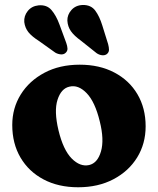

<svg xmlns="http://www.w3.org/2000/svg" viewBox="-20 -758 651 791"><path d="M308.5 -491.5Q390 -491.5 451.2 -459.2Q512.5 -427 546.2 -369.8Q580 -312.5 580 -237.5Q580 -166 545 -109.2Q510 -52.5 447.2 -19.5Q384.5 13.5 302 13.5Q220.5 13.5 159.5 -18.8Q98.5 -51 64.5 -108.8Q30.5 -166.5 30.5 -243Q30.5 -312.5 65.5 -368.8Q100.5 -425 163 -458.2Q225.5 -491.5 308.5 -491.5ZM347 -78Q382 -86 396 -134.2Q410 -182.5 391 -258Q371.5 -338.5 337 -374.2Q302.5 -410 266 -401Q232 -393.5 217 -347Q202 -300.5 221 -221Q240.5 -140.5 275.2 -105.2Q310 -70 347 -78ZM401.5 -653 425.5 -576Q429 -563 429 -552.8Q429 -542.5 420 -535Q411.5 -529 399.8 -530.5Q388 -532 378 -539L314 -590Q285 -611 272 -629.8Q259 -648.5 257.5 -673Q257 -697.5 274.5 -717Q292 -736.5 321 -737.5Q355 -738 372.5 -714.2Q390 -690.5 401.5 -653ZM225 -657 253 -581Q257.5 -568.5 258 -558Q258.5 -547.5 250 -540Q242.5 -533 230.5 -534Q218.5 -535 208 -541L141.5 -588.5Q111.5 -607.5 97.2 -625.2Q83 -643 80 -667Q78 -692 94.2 -712.5Q110.5 -733 139 -736Q173 -739 192.2 -716.5Q211.5 -694 225 -657Z"/></svg>

Font: Fraunces 9pt S100
Style: Bold
Weight: 700
Version: Version 1.000; ttfautohint (v1.8.3)